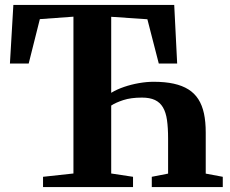

<svg xmlns="http://www.w3.org/2000/svg" viewBox="-20 -763 940 783"><path d="M155.5 0V-42L279.5 -55.5V-695L142.5 -685L97 -504H20.5L34.5 -743H690.5L702.5 -504H627.5L581 -684.5L433.5 -694.5V-384.5Q456.5 -398.5 485.8 -408.5Q515 -418.5 546.5 -424Q578 -429.5 606.5 -429.5Q653 -429.5 688.2 -421.8Q723.5 -414 748.2 -398.5Q773 -383 788.8 -358.5Q804.5 -334 811.8 -300.2Q819 -266.5 819 -222.5V-55L888.5 -42V0H599V-42L665.5 -55V-198Q665.5 -242 661 -273.5Q656.5 -305 644.5 -325.2Q632.5 -345.5 611.8 -355.2Q591 -365 559 -365Q514 -365 482.8 -354.8Q451.5 -344.5 433.5 -332.5V-55.5L522.5 -42V0Z"/></svg>

Font: Merriweather 72pt
Style: Bold
Weight: 700
Version: Version 2.100